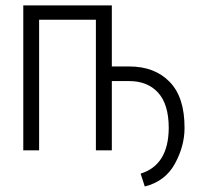

<svg xmlns="http://www.w3.org/2000/svg" viewBox="-20 -548 726 700"><path d="M451.2 -252.4H387.7V0H329.6V-476.1H122.6V0H64.9V-528.3H387.7V-305.7H451.2Q543.9 -305.7 598.6 -249.5Q653.3 -193.4 652.8 -81.1Q652.8 -15.6 617.7 48.8Q582.5 113.3 507.8 131.8L492.7 85Q594.2 53.7 595.2 -81.1Q595.2 -167.5 556.6 -210Q518.1 -252.4 451.2 -252.4Z"/></svg>

Font: RobotoCondensed-Light
Style: Light
Weight: 300
Designer: Google
Version: Version 1.200311; 2013